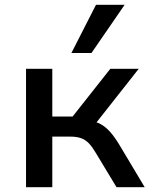

<svg xmlns="http://www.w3.org/2000/svg" viewBox="-20 -784 636 804"><path d="M89 0V-496H199V-296H284L442 -496H561L368 -251L350 -279Q380 -276 401 -264.5Q422 -253 440.5 -232.5Q459 -212 479 -179L586 0H468L381 -144Q367 -168 353 -183Q339 -198 320.5 -205Q302 -212 273 -212H199V0ZM279 -562 382 -764H502L363 -562Z"/></svg>

Font: Nunito Sans 8pt SemiBold
Style: Regular
Weight: 600
Version: Version 3.101;gftools[0.9.27]